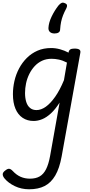

<svg xmlns="http://www.w3.org/2000/svg" viewBox="-44 -872 662 1411"><path d="M170 519Q113 519 65 496Q17 473 -11 439Q-24 423 -24 408.5Q-24 394 -4 380Q12 367 24 368.5Q36 370 50 385Q77 414 108 427.5Q139 441 176 441Q219 441 247.5 424.5Q276 408 294.5 371.5Q313 335 324 275L394 -118Q363 -69 330.5 -39Q298 -9 266 4Q234 17 203 17Q157 17 122.5 -6Q88 -29 69.5 -73Q51 -117 51 -180Q51 -228 62 -276.5Q73 -325 96 -368.5Q119 -412 153 -446Q187 -480 231.5 -499.5Q276 -519 332 -519Q364 -519 397 -510Q430 -501 460 -485V-488Q463 -503 473 -509Q483 -515 503 -515Q530 -515 540 -507Q550 -499 546 -482L409 278Q393 365 362 418Q331 471 284 495Q237 519 170 519ZM224 -63Q258 -63 292.5 -87.5Q327 -112 361.5 -161Q396 -210 426 -283L448 -412Q417 -428 389 -434Q361 -440 335 -440Q296 -440 265 -425.5Q234 -411 210.5 -385.5Q187 -360 171 -327.5Q155 -295 147.5 -259.5Q140 -224 140 -188Q140 -151 149 -122.5Q158 -94 177 -78.5Q196 -63 224 -63ZM434 -848Q447 -843 448.5 -833Q450 -823 443 -810Q428 -782 419 -758.5Q410 -735 405 -711Q400 -687 398 -657Q398 -641 387 -633.5Q376 -626 357 -626Q335 -626 323 -637Q311 -648 312 -667Q314 -706 335.5 -750.5Q357 -795 386 -832Q399 -847 409.5 -851Q420 -855 434 -848Z"/></svg>

Font: Playwrite ZA
Style: Regular
Weight: 400
Designer: Veronika Burian, José Scaglione
Foundry: TypeTogether
Version: Version 1.002